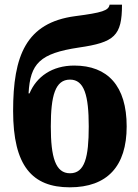

<svg xmlns="http://www.w3.org/2000/svg" viewBox="-20 -790 589 820"><path d="M278 10C438 10 521 -80 521 -250C521 -423 440 -510 297 -510C203 -510 136 -463 106 -391H102C109 -519 150 -562 317 -587C469 -609 501 -637 501 -770H448C444 -745 417 -736 301 -721C91 -693 36 -552 36 -316C36 -81 118 10 278 10ZM279 -50C217 -50 197 -118 197 -250C197 -382 216 -450 279 -450C340 -450 359 -382 359 -250C359 -118 342 -50 279 -50Z"/></svg>

Font: Noto Serif Condensed ExtraBold
Style: Regular
Weight: 800
Width: 3
Designer: Monotype Design Team
Foundry: Monotype Imaging Inc.
Version: Version 2.013